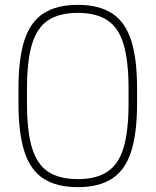

<svg xmlns="http://www.w3.org/2000/svg" viewBox="-20 -760 640 790"><path d="M300 10Q213 10 159 -25Q105 -60 80.5 -136Q56 -212 56 -335V-395Q56 -519 80.5 -594.5Q105 -670 159 -705Q213 -740 300 -740Q387 -740 441 -705Q495 -670 519.5 -594.5Q544 -519 544 -395V-335Q544 -212 519.5 -136Q495 -60 441 -25Q387 10 300 10ZM300 -23Q376 -23 422 -53.5Q468 -84 488.5 -152.5Q509 -221 509 -336V-394Q509 -509 488.5 -577.5Q468 -646 422 -676.5Q376 -707 300 -707Q224 -707 178 -676.5Q132 -646 111.5 -577.5Q91 -509 91 -394V-336Q91 -221 111.5 -152.5Q132 -84 178 -53.5Q224 -23 300 -23Z"/></svg>

Font: M PLUS Code Latin Expanded ExtraLight
Style: Regular
Weight: 250
Width: 7
Designer: Coji Morishita
Foundry: UNDERFOREST DESIGN
Version: Version 1.002; ttfautohint (v1.8.3)